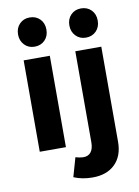

<svg xmlns="http://www.w3.org/2000/svg" viewBox="-103 -845 806 1113"><g transform="rotate(-10 299.5 -288.5)"><path d="M74 -538H228V0H74ZM151 -605Q115 -605 91.5 -629.5Q68 -654 68 -691Q68 -729 91.5 -753Q115 -777 151 -777Q188 -777 211.5 -753Q235 -729 235 -691Q235 -653 211.5 -629Q188 -605 151 -605ZM315 75Q346 76 362 56Q378 36 378 -2V-538H531V22Q531 105 483 152.5Q435 200 351 200Q289 200 240 179L272 67Q295 74 315 75ZM453 -605Q417 -605 393.5 -629.5Q370 -654 370 -691Q370 -729 393.5 -753Q417 -777 453 -777Q490 -777 513.5 -753Q537 -729 537 -691Q537 -653 513.5 -629Q490 -605 453 -605Z"/></g></svg>

Font: Argentum Sans SemiBold
Style: Regular
Weight: 600
Designer: Julieta Ulanovsky (Modified by Cristiano Sobral)
Foundry: Julieta Ulanovsky
Version: Version 5.001;November 22, 2018;FontCreator 11.5.0.2425 64-b